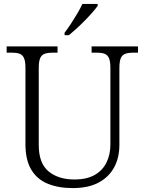

<svg xmlns="http://www.w3.org/2000/svg" viewBox="-20 -951 740 981"><path d="M352 10Q278 10 223.5 -12.5Q169 -35 139.5 -84.5Q110 -134 110 -215V-605Q110 -639 102 -655.5Q94 -672 78.5 -677Q63 -682 40 -682H14V-714H274V-682H248Q225 -682 209 -676.5Q193 -671 185.5 -654.5Q178 -638 178 -603V-210Q178 -117 228 -75.5Q278 -34 360 -34Q424 -34 464.5 -57.5Q505 -81 524.5 -121.5Q544 -162 544 -212V-605Q544 -639 536 -655.5Q528 -672 512.5 -677Q497 -682 474 -682H448V-714H685V-682H660Q637 -682 621 -676.5Q605 -671 597.5 -654.5Q590 -638 590 -603V-210Q590 -145 563 -95.5Q536 -46 483.5 -18Q431 10 352 10ZM310 -784Q325 -803 342 -829Q359 -855 375 -882Q391 -909 401 -931H479V-921Q470 -908 452.5 -888Q435 -868 413.5 -846Q392 -824 370.5 -804.5Q349 -785 332 -771H310Z"/></svg>

Font: Noto Serif Gujarati Light
Style: Regular
Weight: 300
Version: Version 2.102